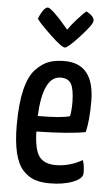

<svg xmlns="http://www.w3.org/2000/svg" viewBox="-53 -765 466 811"><g transform="rotate(5 180.0 -359.5)"><path d="M203 -567Q189 -567 140.5 -613Q92 -659 79 -678Q85 -696 96 -712.5Q107 -729 117 -729Q125 -729 147.5 -707.5Q170 -686 188 -664L206 -643Q222 -666 241 -687Q260 -708 270 -718L281 -727Q314 -709 314 -690Q314 -675 264.5 -621Q215 -567 203 -567ZM207 -69Q266 -69 320 -100Q328 -80 328 -45Q328 -22 287 -6Q246 10 189 10Q151 10 124 0.5Q97 -9 74.5 -33.5Q52 -58 40.5 -105.5Q29 -153 29 -224Q29 -314 43.5 -373.5Q58 -433 85.5 -461.5Q113 -490 141 -500Q169 -510 207 -510Q334 -510 334 -349Q334 -267 322 -219Q256 -206 114 -203Q116 -126 137.5 -97.5Q159 -69 207 -69ZM197 -439Q122 -439 114 -269Q213 -269 250 -280Q255 -303 255 -340Q254 -395 241.5 -417Q229 -439 197 -439Z"/></g></svg>

Font: Yanone Kaffeesatz
Style: Regular
Weight: 400
Designer: Yanone (Cyrillic: Daniel Pouzeot)
Foundry: Yanone
Version: Version 1.003;PS 001.003;hotconv 1.0.88;makeotf.lib2.5.64775